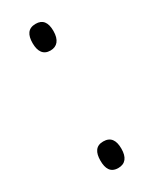

<svg xmlns="http://www.w3.org/2000/svg" viewBox="-149 -578 503 627"><g transform="rotate(-30 102.0 -264.5)"><path d="M63 -486C63 -455 75 -436 102 -436C127 -436 142 -453 142 -487C142 -520 129 -536 103 -536C74 -536 63 -517 63 -486ZM63 -43C63 -13 73 7 102 7C129 7 142 -11 142 -43C142 -75 130 -93 102 -93C74 -93 63 -74 63 -43Z"/></g></svg>

Font: Noto Sans Georgian ExtraCondensed Light
Style: Regular
Weight: 300
Width: 2
Designer: Monotype Design Team, Akaki Razmadze
Foundry: Google LLC
Version: Version 2.005